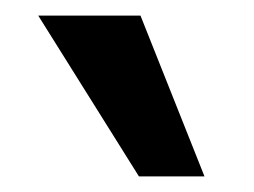

<svg xmlns="http://www.w3.org/2000/svg" viewBox="-20 -731 326 246"><path d="M158 -505 29 -711H160L242 -505Z"/></svg>

Font: Ysabeau Office
Style: Bold
Weight: 700
Designer: Christian Thalmann (Catharsis Fonts)
Version: Version 2.001;gftools[0.9.30]; featfreeze: tnum,lnum,ss02